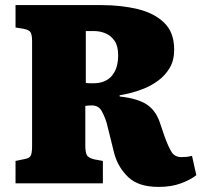

<svg xmlns="http://www.w3.org/2000/svg" viewBox="-20 -720 796 754"><path d="M603 14Q524 14 484 -24Q444 -62 429 -116L399 -237Q391 -263 379 -284.5Q367 -306 340 -306Q334 -306 327.5 -305.5Q321 -305 315 -304V-147Q315 -126 320 -113Q325 -100 351 -94L384 -88V0H41V-88L75 -95Q94 -98 100 -107.5Q106 -117 106 -146V-559Q106 -583 100 -593Q94 -603 72 -607L41 -612V-700H378Q455 -700 520 -684.5Q585 -669 624.5 -631Q664 -593 664 -525Q664 -483 646.5 -453.5Q629 -424 602 -404Q575 -384 545 -372Q515 -360 489.5 -354Q464 -348 450 -346V-341Q517 -334 553.5 -311.5Q590 -289 607 -241L626 -185Q642 -141 654.5 -122Q667 -103 693 -103Q703 -103 713 -104Q723 -105 734 -108L751 -32Q728 -14 690.5 0Q653 14 603 14ZM347 -393Q394 -393 419 -422Q444 -451 444 -503Q444 -539 430 -559.5Q416 -580 394.5 -589Q373 -598 350 -598H317V-394Q325 -393 332.5 -393Q340 -393 347 -393Z"/></svg>

Font: Literata 12pt ExtraBold
Style: Regular
Weight: 800
Designer: Latin by Veronika Burian and Jose Scaglione. Greek by Irene Vlachou. Cyrillic by Vera Evstafieva.
Foundry: TypeTogether
Version: Version 3.002